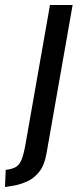

<svg xmlns="http://www.w3.org/2000/svg" viewBox="-105 -510 339 772"><path d="M-85 242 -82 173Q-56 170 -41.5 161.5Q-27 153 -18.5 132.5Q-10 112 -3 73L96 -490H187L82 107Q74 154 53 180.5Q32 207 4 219.5Q-24 232 -53 237Z"/></svg>

Font: Cabin VF Beta
Style: Italic
Weight: 400
Italic angle: -7°
Designer: Pablo Impallari
Foundry: Pablo Impallari. http://www.impallari.com Igino Marini. http://www.ikern.com
Version: Version 2.300